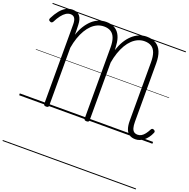

<svg xmlns="http://www.w3.org/2000/svg" viewBox="-241 -1244 1940 1974"><g transform="rotate(20 729.0 -257.5)"><path d="M1276 17Q1236 17 1209.5 -0.5Q1183 -18 1170.5 -54Q1158 -90 1158 -143V-781Q1158 -845 1143.5 -885Q1129 -925 1099 -944Q1069 -963 1023 -963Q987 -963 953.5 -948.5Q920 -934 890.5 -906Q861 -878 837.5 -838Q814 -798 796.5 -747.5Q779 -697 769 -637V-5Q769 5 762.5 10Q756 15 742 15Q728 15 721.5 10Q715 5 715 -5V-782Q715 -844 700.5 -884Q686 -924 656 -943.5Q626 -963 580 -963Q543 -963 509.5 -948.5Q476 -934 447.5 -906.5Q419 -879 395.5 -839.5Q372 -800 354.5 -749.5Q337 -699 327 -639V-5Q327 5 320.5 10Q314 15 300 15Q286 15 279.5 10Q273 5 273 -5V-873Q273 -919 258.5 -941.5Q244 -964 212 -964Q187 -964 163.5 -949Q140 -934 117 -904.5Q94 -875 71 -829Q65 -820 56.5 -817.5Q48 -815 37 -822Q26 -827 24.5 -835Q23 -843 28 -854Q54 -906 83 -942Q112 -978 145.5 -996.5Q179 -1015 217 -1015Q270 -1015 296 -983Q322 -951 324 -887Q325 -861 325.5 -834.5Q326 -808 326 -780Q344 -835 370.5 -878Q397 -921 430 -952Q463 -983 502.5 -999Q542 -1015 585 -1015Q635 -1015 671 -997Q707 -979 729 -943.5Q751 -908 759 -856Q761 -836 763 -815.5Q765 -795 766 -773Q784 -829 810.5 -873.5Q837 -918 871 -949.5Q905 -981 944.5 -998Q984 -1015 1028 -1015Q1089 -1015 1130 -990Q1171 -965 1191.5 -915Q1212 -865 1212 -789V-152Q1212 -110 1219.5 -84Q1227 -58 1242.5 -46.5Q1258 -35 1283 -35Q1304 -35 1323 -46Q1342 -57 1359 -79Q1376 -101 1392 -132Q1397 -141 1405 -143.5Q1413 -146 1424 -140Q1434 -135 1436.5 -127.5Q1439 -120 1435 -111Q1422 -80 1404 -56Q1386 -32 1365.5 -16Q1345 0 1322.5 8.5Q1300 17 1276 17ZM0 490H1458V500H0ZM0 -20H1458V0H0ZM0 -505H1458V-500H0ZM0 -1010H1458V-1000H0Z"/></g></svg>

Font: Playwrite PE Guides
Style: Regular
Weight: 400
Designer: Veronika Burian, José Scaglione
Foundry: TypeTogether
Version: Version 1.003